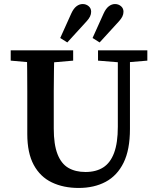

<svg xmlns="http://www.w3.org/2000/svg" viewBox="-20 -913 778 950"><path d="M369 17Q294 17 236.5 -10.5Q179 -38 147 -97Q115 -156 115 -250V-359Q115 -410 115 -460.5Q115 -511 114.5 -562.5Q114 -614 113 -664H249Q248 -615 247 -564Q246 -513 246 -462Q246 -411 246 -359V-277Q246 -198 264.5 -150.5Q283 -103 318 -82.5Q353 -62 403 -62Q455 -62 490.5 -84.5Q526 -107 544.5 -156.5Q563 -206 563 -286V-664H623V-275Q623 -172 591.5 -108Q560 -44 503 -13.5Q446 17 369 17ZM33 -613V-664H342V-613L205 -601H169ZM465 -613V-664H709V-613L601 -604H576ZM278 -725 333 -847Q344 -871 358.5 -882Q373 -893 389 -893Q406 -893 418.5 -882.5Q431 -872 431 -855Q431 -843 425.5 -831.5Q420 -820 408 -807L313 -703ZM438 -725 493 -847Q504 -871 518.5 -882Q533 -893 549 -893Q566 -893 578.5 -882.5Q591 -872 591 -855Q591 -843 585.5 -831.5Q580 -820 568 -807L473 -703Z"/></svg>

Font: Source Serif 4 18pt SemiBold
Style: Regular
Weight: 600
Designer: Frank Grießhammer
Foundry: Adobe Systems Incorporated
Version: Version 4.004;hotconv 1.0.116;makeotfexe 2.5.65601